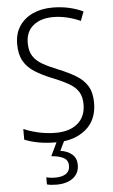

<svg xmlns="http://www.w3.org/2000/svg" viewBox="-63 -765 618 1047"><g transform="rotate(-5 246.5 -242.0)"><path d="M446 -187Q446 -93 384 -41.5Q322 10 223 10Q169 10 125.5 2Q82 -6 49 -20V-78Q84 -63 129.5 -52.5Q175 -42 225 -42Q300 -42 344 -79Q388 -116 388 -184Q388 -225 371.5 -252Q355 -279 319.5 -299.5Q284 -320 228 -342Q176 -363 137 -387.5Q98 -412 77 -448.5Q56 -485 56 -542Q56 -600 83 -640.5Q110 -681 157 -702.5Q204 -724 265 -724Q312 -724 354.5 -714.5Q397 -705 432 -688L413 -638Q375 -655 337.5 -663.5Q300 -672 264 -672Q196 -672 155 -638.5Q114 -605 114 -543Q114 -499 131.5 -471.5Q149 -444 183 -424.5Q217 -405 265 -386Q322 -363 362.5 -338.5Q403 -314 424.5 -278.5Q446 -243 446 -187ZM328 142Q328 188 294.5 214Q261 240 203 240Q171 240 151 234V195Q171 201 202 201Q238 201 259 186.5Q280 172 280 143Q280 113 255.5 99.5Q231 86 188 83L228 0H268L240 58Q280 64 304 85Q328 106 328 142Z"/></g></svg>

Font: Noto Sans Kannada SemiCondensed Light
Style: Regular
Weight: 300
Width: 4
Designer: Jelle Bosma - Monotype Design Team
Foundry: Monotype Imaging Inc.
Version: Version 2.005; ttfautohint (v1.8.4.7-5d5b)